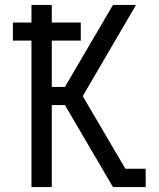

<svg xmlns="http://www.w3.org/2000/svg" viewBox="-20 -755 640 775"><path d="M107 0V-591H32V-664H107V-735H189V-664H306V-591H189V-404H242L436 -735H529L314 -367L486 -74H568V0H436L242 -331H189V0Z"/></svg>

Font: R Plex Mono
Style: Regular
Weight: 400
Monospace: yes
Designer: Belleve Invis
Foundry: Belleve Invis
Version: Version 31.8.0